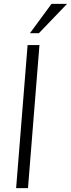

<svg xmlns="http://www.w3.org/2000/svg" viewBox="-20 -968 365 988"><path d="M63 0 122 -736H183L124 0ZM180 -797H134L245 -948H325Z"/></svg>

Font: Muli Light
Style: Italic
Weight: 300
Italic angle: -4.541°
Designer: Vernon Adams
Foundry: Vernon Adams
Version: Version 2.100; ttfautohint (v1.8.1.43-b0c9)